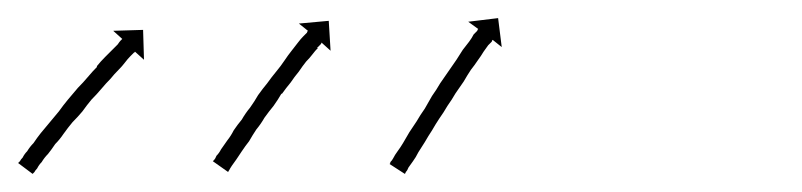

<svg xmlns="http://www.w3.org/2000/svg" viewBox="-24 -175 885 212"><path d="M-2 3Q-1 1 1 -1Q3 -5 6 -8Q9 -13 13 -17Q17 -23 21 -28Q26 -34 31 -40Q36 -46 41 -52Q46 -59 51 -65Q57 -72 62 -78Q68 -84 73 -90Q78 -96 83 -101V-102Q87 -107 92 -112Q96 -116 100 -120Q103 -123 106 -126Q108 -129 109 -130Q110 -131 111 -132L101 -141L134 -142L135 -109L125 -118Q125 -117 124 -117Q122 -115 120 -113Q117 -110 114 -106Q111 -102 107 -98Q102 -93 98 -88Q93 -83 88 -77Q83 -71 77 -65Q72 -59 67 -52Q62 -46 56 -40Q51 -34 46 -27Q42 -21 37 -16Q33 -10 29 -5Q25 -1 22 4Q19 7 17 11Q15 13 14 15Q13 16 12 17L-4 5Q-3 4 -2 3ZM212 2Q214 0 215 -3Q218 -6 220 -10Q222 -13 227 -20Q231 -25 234 -31Q238 -37 243 -43Q247 -50 252 -56Q257 -63 261 -70Q266 -77 271 -83Q276 -90 281 -96Q286 -102 290 -108Q294 -114 298 -119Q302 -124 305 -128Q308 -132 311 -135Q313 -137 315 -139Q315 -140 316 -141L306 -149L339 -152L341 -119L331 -128Q331 -127 330 -126Q329 -125 326 -122H327Q324 -119 321 -115Q318 -111 314 -107Q310 -102 306 -96Q301 -90 297 -84Q292 -78 287 -71V-72Q283 -65 278 -58Q273 -52 268 -45Q264 -38 259 -32Q255 -26 251 -19Q247 -14 243 -8Q239 -2 237 1Q234 5 232 8Q230 11 229 13Q228 14 228 15L211 3Q212 2 212 2ZM407 4Q409 2 410 0Q412 -4 415 -8Q418 -12 421 -17Q425 -24 428 -29Q432 -35 436 -41Q440 -48 445 -55Q449 -62 453 -69Q458 -76 462 -83Q467 -90 471 -96Q476 -103 480 -109Q484 -115 487 -120Q491 -125 494 -129Q497 -133 499 -137Q501 -139 503 -141Q503 -142 504 -143L493 -151L526 -155L530 -123L520 -131Q519 -130 519 -129Q517 -127 515 -125Q513 -122 510 -118Q507 -113 504 -109Q500 -103 496 -98Q492 -92 488 -85Q484 -79 479 -72Q475 -65 470 -58Q466 -51 461 -44Q457 -38 453 -31Q449 -25 445 -18Q442 -13 438 -7Q435 -1 432 3Q429 7 427 10Q426 13 424 15Q424 16 423 17L406 6Q407 6 407 4Z"/></svg>

Font: FRB American Cursive Just Arrows Light
Style: Italic
Weight: 300
Italic angle: -25°
Version: Version 2.0;Modular Font Editor K font №1